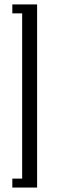

<svg xmlns="http://www.w3.org/2000/svg" viewBox="-20 -740 265 859"><path d="M35.2 -680.2V-720.2H146V99.1H35.2V59.1H79.1V-680.2Z"/></svg>

Font: Margherita
Style: Regular
Weight: 400
Designer: James Puckett
Foundry: Dunwich Type Founders
Version: Version 1.008;hotconv 1.0.109;makeotfexe 2.5.65596